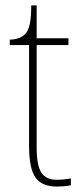

<svg xmlns="http://www.w3.org/2000/svg" viewBox="-20 -677 305 707"><path d="M189 10Q134 10 110.5 -23.5Q87 -57 87 -141V-511H16V-531Q54 -532 73 -552Q84 -563 89.5 -588Q95 -613 95 -657H115V-536H232V-511H115V-135Q115 -67 132.5 -41Q150 -15 188 -15Q214 -15 241 -20V5Q227 8 214 9Q201 10 189 10Z"/></svg>

Font: Noto Serif Lao SemiCondensed Thin
Style: Regular
Weight: 100
Width: 4
Designer: Monotype Design Team
Foundry: Monotype Imaging Inc.
Version: Version 2.003; ttfautohint (v1.8.4.7-5d5b)